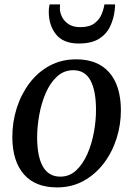

<svg xmlns="http://www.w3.org/2000/svg" viewBox="-20 -824 594 856"><path d="M319.5 -559.5Q416 -559.5 467 -501Q518 -442.5 519 -335Q519.5 -268.5 499.5 -206.2Q479.5 -144 442 -95Q404.5 -46 352 -17.2Q299.5 11.5 234.5 11.5Q137.5 11.5 86.8 -46.5Q36 -104.5 35 -210Q34.5 -278 54.2 -340.8Q74 -403.5 111.2 -453Q148.5 -502.5 201.2 -531Q254 -559.5 319.5 -559.5ZM306.5 -511Q265 -511 234.5 -483Q204 -455 184.2 -409.8Q164.5 -364.5 155 -311.5Q145.5 -258.5 145.5 -208.5Q147.5 -36.5 249 -36.5Q290 -36.5 320 -64.8Q350 -93 369.8 -138.2Q389.5 -183.5 399 -236.2Q408.5 -289 408 -338.5Q407.5 -421 383 -466Q358.5 -511 306.5 -511ZM331 -630Q262.5 -630 230 -670.5Q197.5 -711 197.5 -771Q197.5 -783 198.8 -791.2Q200 -799.5 201 -804.5H248Q247.5 -800.5 247.2 -796Q247 -791.5 247 -785.5Q247 -768.5 256.2 -749.2Q265.5 -730 285.5 -716.5Q305.5 -703 338 -703Q378.5 -703 400.8 -719.8Q423 -736.5 432.8 -760Q442.5 -783.5 445.5 -804.5H493Q493 -800 492.8 -793.8Q492.5 -787.5 491.5 -779.5Q487 -739.5 470.5 -705.2Q454 -671 420.5 -650.5Q387 -630 331 -630Z"/></svg>

Font: Merriweather Text Regular
Style: Italic
Weight: 400
Italic angle: -7.8°
Designer: Eben Sorkin
Foundry: Eben Sorkin
Version: Version 2.100; ttfautohint (v1.7.19-72a1) -l 8 -r 50 -G 200 